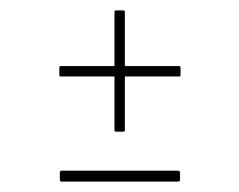

<svg xmlns="http://www.w3.org/2000/svg" viewBox="-20 -438 460 369"><path d="M203 -185Q200 -185 200 -188V-291H97Q94 -291 94 -294V-308Q94 -311 97 -311H200V-415Q200 -418 203 -418H217Q220 -418 220 -415V-311H324Q327 -311 327 -308V-294Q327 -291 324 -291H220V-188Q220 -185 217 -185ZM98 -89Q95 -89 95 -93V-106Q95 -110 98 -110H322Q326 -110 326 -106V-93Q326 -89 322 -89Z"/></svg>

Font: Sofia Sans Extra Condensed Thin
Style: Regular
Weight: 250
Version: Version 4.100